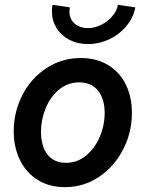

<svg xmlns="http://www.w3.org/2000/svg" viewBox="-20 -770 604 798"><path d="M37.1 -224.6Q37.1 -304.7 73 -374.8Q108.9 -444.8 172.9 -486.8Q236.8 -528.8 315.9 -528.8Q380.9 -528.8 429 -499.8Q477.1 -470.7 502.7 -419.2Q528.3 -367.7 528.3 -300.8Q528.3 -220.7 492.2 -149.7Q456.1 -78.6 392.3 -35.4Q328.6 7.8 249.5 7.8Q185.1 7.8 137 -22Q88.9 -51.8 63 -104.7Q37.1 -157.7 37.1 -224.6ZM415 -300.3Q415 -358.9 387.5 -393.3Q359.9 -427.7 309.6 -427.7Q262.2 -427.7 225.8 -397.9Q189.5 -368.2 169.9 -320.6Q150.4 -272.9 150.4 -222.2Q150.4 -163.1 177.2 -128.2Q204.1 -93.3 254.4 -93.3Q301.3 -93.3 337.9 -123.5Q374.5 -153.8 394.8 -201.7Q415 -249.5 415 -300.3ZM195.8 -722.7Q195.8 -738.3 198.2 -750L270.5 -739.3Q268.6 -727.5 268.6 -721.7Q268.6 -691.4 289.8 -672.4Q311 -653.3 345.7 -653.3Q374 -653.3 401.1 -667Q428.2 -680.7 447 -702.9Q465.8 -725.1 470.2 -750L542.5 -739.3Q534.2 -696.3 505.1 -661.4Q476.1 -626.5 433.8 -606.7Q391.6 -586.9 344.7 -586.9Q301.8 -586.9 267.6 -605Q233.4 -623 214.6 -654.1Q195.8 -685.1 195.8 -722.7Z"/></svg>

Font: Reddit Sans Vanilla SemiBold
Style: Italic
Weight: 600
Italic angle: -11.25°
Designer: Stephen Hutchings
Version: Version 1.013